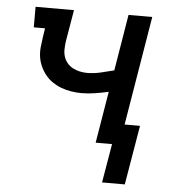

<svg xmlns="http://www.w3.org/2000/svg" viewBox="-51 -577 701 782"><g transform="rotate(5 300.0 -185.5)"><path d="M488 159H395L422 0H355L390 -211Q363 -205 335 -200.5Q307 -196 279 -196Q258 -196 237 -199.5Q216 -203 197 -210Q178 -217 161 -228.5Q144 -240 131.5 -255.5Q119 -271 110.5 -289.5Q102 -308 99 -328.5Q96 -349 98.5 -371Q101 -393 104 -414L109 -446H63V-530H220L198 -400Q196 -385 195.5 -369Q195 -353 199.5 -338.5Q204 -324 213.5 -312.5Q223 -301 236 -294Q249 -287 264 -283.5Q279 -280 295 -280Q323 -280 350.5 -286.5Q378 -293 405 -300L443 -530H540L466 -84H529Z"/></g></svg>

Font: Iosevka Slab Medium Extended
Style: Italic
Weight: 500
Width: 7
Italic angle: -9°
Monospace: yes
Designer: Belleve Invis
Foundry: Belleve Invis
Version: Version 11.1.0; ttfautohint (v1.8.3)